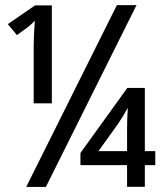

<svg xmlns="http://www.w3.org/2000/svg" viewBox="-20 -734 640 754"><path d="M117.7 -712.9H183.6V-328.1H112.3V-555.2Q112.3 -588.9 116.7 -652.8Q96.7 -631.3 80.6 -621.1L46.4 -596.2L10.7 -639.2ZM516.1 -713.9 160.2 0H83L439 -713.9ZM589.8 -85.4H548.8V-0.5H479V-85.4H295.9V-133.3L480 -388.7H548.8V-140.6H589.8ZM479 -140.6V-226.6Q479 -266.6 481.9 -310.5Q462.4 -274.9 442.9 -246.6L366.7 -140.6Z"/></svg>

Font: Noto Mono
Style: Regular
Weight: 400
Designer: Monotype Design Team
Foundry: Monotype Imaging Inc.
Version: Version 1.00